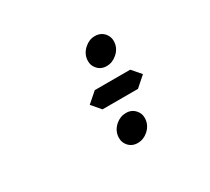

<svg xmlns="http://www.w3.org/2000/svg" viewBox="-113 -919 1026 937"><g transform="rotate(-30 400.0 -450.5)"><path d="M556.2 -400.4H356.4L313.5 -450.7L370.6 -500.5H570.3L613.3 -450.7ZM424.3 -171.9Q391.6 -171.9 372.1 -194.8Q356 -213.4 356 -238.3Q356 -277.8 387.7 -305.7Q413.6 -328.1 446.3 -328.1Q478.5 -328.1 498 -305.2Q514.2 -287.1 514.2 -262.2Q514.2 -222.7 482.9 -194.8Q456.5 -171.9 424.3 -171.9ZM480.5 -572.8Q448.2 -572.8 428.7 -595.7Q412.6 -613.8 412.6 -638.7Q412.6 -678.2 444.3 -706.1Q470.2 -729 502.4 -729Q534.7 -729 554.7 -706.1Q570.8 -687.5 570.8 -662.6Q570.8 -623 539.1 -595.7Q512.7 -572.8 480.5 -572.8Z"/></g></svg>

Font: E1234
Style: Italic
Weight: 400
Italic angle: -8°
Designer: GGBotNet
Foundry: GGBotNet
Version: 1.04